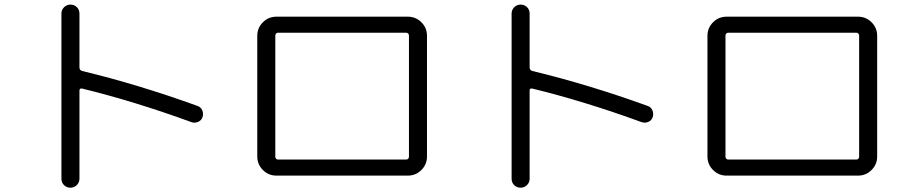

<svg xmlns="http://www.w3.org/2000/svg" viewBox="-20 -787 4040 853"><path d="M252.9 6.8V-726.6Q252.9 -743.2 264.6 -754.9Q276.4 -766.6 293 -766.6Q309.6 -766.6 321.3 -755.4Q333 -744.1 333 -726.6V-487.3Q333 -475.6 344.7 -471.7Q592.8 -412.1 857.4 -316.4Q872.1 -311.5 878.4 -296.9Q884.8 -282.2 879.9 -267.1Q875 -252 860.4 -245.6Q845.7 -239.3 831.1 -244.1Q577.1 -336.9 344.7 -393.6Q333 -395.5 333 -384.8V6.8Q333 23.4 321.3 35.2Q309.6 46.9 293 46.9Q276.4 46.9 264.6 35.6Q252.9 24.4 252.9 6.8Z M1203.1 -629.9V-89.8Q1203.1 -85.9 1206.5 -82Q1210 -78.1 1214.8 -78.1H1785.2Q1790 -78.1 1793.5 -82Q1796.9 -85.9 1796.9 -89.8V-629.9Q1796.9 -633.8 1793.5 -637.7Q1790 -641.6 1785.2 -641.6H1214.8Q1210 -641.6 1206.5 -637.7Q1203.1 -633.8 1203.1 -629.9ZM1208 -6.8Q1172.9 -6.8 1147.9 -31.7Q1123 -56.6 1123 -91.8V-627.9Q1123 -663.1 1147.9 -688Q1172.9 -712.9 1208 -712.9H1792Q1827.1 -712.9 1852.1 -688Q1877 -663.1 1877 -627.9V-91.8Q1877 -56.6 1852.1 -31.7Q1827.1 -6.8 1792 -6.8Z M2252.9 6.8V-726.6Q2252.9 -743.2 2264.6 -754.9Q2276.4 -766.6 2293 -766.6Q2309.6 -766.6 2321.3 -755.4Q2333 -744.1 2333 -726.6V-487.3Q2333 -475.6 2344.7 -471.7Q2592.8 -412.1 2857.4 -316.4Q2872.1 -311.5 2878.4 -296.9Q2884.8 -282.2 2879.9 -267.1Q2875 -252 2860.4 -245.6Q2845.7 -239.3 2831.1 -244.1Q2577.1 -336.9 2344.7 -393.6Q2333 -395.5 2333 -384.8V6.8Q2333 23.4 2321.3 35.2Q2309.6 46.9 2293 46.9Q2276.4 46.9 2264.6 35.6Q2252.9 24.4 2252.9 6.8Z M3203.1 -629.9V-89.8Q3203.1 -85.9 3206.5 -82Q3210 -78.1 3214.8 -78.1H3785.2Q3790 -78.1 3793.5 -82Q3796.9 -85.9 3796.9 -89.8V-629.9Q3796.9 -633.8 3793.5 -637.7Q3790 -641.6 3785.2 -641.6H3214.8Q3210 -641.6 3206.5 -637.7Q3203.1 -633.8 3203.1 -629.9ZM3208 -6.8Q3172.9 -6.8 3147.9 -31.7Q3123 -56.6 3123 -91.8V-627.9Q3123 -663.1 3147.9 -688Q3172.9 -712.9 3208 -712.9H3792Q3827.1 -712.9 3852.1 -688Q3877 -663.1 3877 -627.9V-91.8Q3877 -56.6 3852.1 -31.7Q3827.1 -6.8 3792 -6.8Z"/></svg>

Font: Rounded-X Mgen+ 1m regular
Style: Regular
Weight: 400
Designer: [Source Han Sans]
Ryoko NISHIZUKA  (kana & ideographs); Paul D. Hunt (Latin, Greek & Cyrillic); Wenlong ZHANG  (bopomofo
Version: Version 1.059.20150602